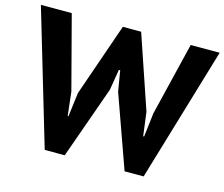

<svg xmlns="http://www.w3.org/2000/svg" viewBox="-100 -834 1137 973"><g transform="rotate(15 469.0 -347.5)"><path d="M263 -315 277 -191H281L297 -317L430 -700H526L657 -315L673 -191H678L693 -317L786 -700H938L728 5H628L492 -376L474 -484H467L449 -375L314 5H209L0 -700H162Z"/></g></svg>

Font: PT Sans Caption
Style: Bold
Weight: 700
Designer: A.Korolkova, O.Umpeleva, V.Yefimov
Foundry: ParaType Ltd
Version: Version 2.003W OFL